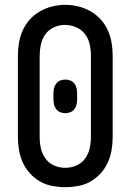

<svg xmlns="http://www.w3.org/2000/svg" viewBox="-20 -766 540 794"><path d="M250 8Q223 8 196 3Q169 -2 145.5 -15.5Q122 -29 103.5 -49.5Q85 -70 74 -94.5Q63 -119 58.5 -146Q54 -173 54 -200V-535Q54 -562 58.5 -589Q63 -616 74 -640.5Q85 -665 103.5 -685.5Q122 -706 146 -719.5Q170 -733 196.5 -739.5Q223 -746 250 -746Q277 -746 303.5 -739.5Q330 -733 354 -719.5Q378 -706 396.5 -685.5Q415 -665 426 -640.5Q437 -616 441.5 -589Q446 -562 446 -535V-200Q446 -173 441.5 -146Q437 -119 426 -94.5Q415 -70 396.5 -49.5Q378 -29 354.5 -15.5Q331 -2 304 3Q277 8 250 8ZM250 -72Q274 -72 296 -81.5Q318 -91 332 -110.5Q346 -130 351 -153Q356 -176 356 -200V-535Q356 -559 351 -582.5Q346 -606 331.5 -625Q317 -644 294.5 -653.5Q272 -663 248 -663Q225 -663 203 -653Q181 -643 167.5 -624Q154 -605 149 -581.5Q144 -558 144 -535V-200Q144 -176 149 -153Q154 -130 168 -110.5Q182 -91 204 -81.5Q226 -72 250 -72ZM250 -298Q239 -298 229 -302Q219 -306 212.5 -314.5Q206 -323 203.5 -333.5Q201 -344 201 -355V-380Q201 -391 203.5 -401.5Q206 -412 212.5 -420.5Q219 -429 229 -433Q239 -437 250 -437Q261 -437 271 -433Q281 -429 287.5 -420.5Q294 -412 296.5 -401.5Q299 -391 299 -380V-355Q299 -344 296.5 -333.5Q294 -323 287.5 -314.5Q281 -306 271 -302Q261 -298 250 -298Z"/></svg>

Font: iosevka_custom_sans_ss08 Md
Style: Regular
Weight: 500
Designer: Belleve Invis
Foundry: Belleve Invis
Version: Version 10.3.0; ttfautohint (v1.8.3)